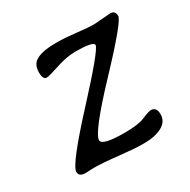

<svg xmlns="http://www.w3.org/2000/svg" viewBox="-116 -579 691 697"><g transform="rotate(-30 230.0 -231.0)"><path d="M161.1 -84.5Q161.1 -61.5 257.8 -61.5Q312.5 -61.5 340.8 -73.5Q369.1 -85.4 378.4 -85.4Q401.9 -85.4 401.9 -54.9Q401.9 -24.4 373 -8.8Q344.2 6.8 299.3 6.8H287.1Q258.3 6.8 194.6 -0.2Q130.9 -7.3 94.2 -7.3L59.6 -5.9Q32.2 -5.9 32.2 -26.4Q32.2 -56.2 177.7 -213.9Q323.2 -371.6 323.2 -390.6Q323.2 -406.2 246.6 -406.2Q210.4 -406.2 165.8 -391.4Q121.1 -376.5 111.3 -376.5Q95.2 -376.5 95.2 -406Q95.2 -435.5 111.8 -448.7Q137.2 -468.8 199.7 -468.8H212.4Q238.8 -468.8 287.1 -463.4Q335.4 -458 355.5 -458L425.8 -463.4Q447.3 -463.4 447.3 -441.2Q447.3 -418.9 304.2 -267.8Q161.1 -116.7 161.1 -84.5Z"/></g></svg>

Font: Averia Libre Light
Style: Italic
Weight: 300
Italic angle: -8.5°
Version: Version 1.002